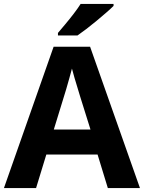

<svg xmlns="http://www.w3.org/2000/svg" viewBox="-20 -954 730 974"><path d="M527 0 475 -170H215L163 0H0L252 -717H437L690 0ZM387 -463Q382 -480 374 -506Q366 -532 358 -559Q350 -586 345 -606Q340 -586 331.5 -556.5Q323 -527 315.5 -500.5Q308 -474 304 -463L253 -297H439ZM556 -924Q542 -910 519 -890Q496 -870 469.5 -848Q443 -826 417.5 -806.5Q392 -787 373 -774H274V-787Q290 -806 311.5 -831.5Q333 -857 354 -884.5Q375 -912 389 -934H556Z"/></svg>

Font: Noto Sans Duployan
Style: Bold
Weight: 700
Designer: David Corbett
Foundry: David Corbett
Version: Version 3.001